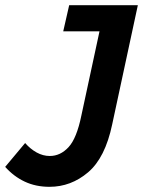

<svg xmlns="http://www.w3.org/2000/svg" viewBox="-48 -710 552 741"><path d="M-28 -66 49 -158Q69 -135 93.5 -121.5Q118 -108 144 -108Q185 -108 216.5 -142Q248 -176 266 -264L336 -589H196L219 -690H484L385 -230Q358 -101 292 -45Q226 11 143 11Q90 11 47.5 -9Q5 -29 -28 -66Z"/></svg>

Font: Radio Canada Condensed SemiBold
Style: Italic
Weight: 600
Width: 3
Italic angle: -12°
Designer: Charles Daoud, Etienne Aubert Bonn, Alexandre Saumier Demers, Jacques Le Bailly
Foundry: Radio-Canada
Version: Version 2.104; ttfautohint (v1.8.4.7-5d5b);gftools[0.9.28.de